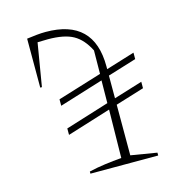

<svg xmlns="http://www.w3.org/2000/svg" viewBox="-93 -689 755 777"><g transform="rotate(-15 285.0 -300.5)"><path d="M149 -174V-201L332 -258L333 -353L149 -296V-323L334 -380L335 -478Q310 -528 272.5 -549Q235 -570 166 -570Q144 -570 123 -569L93 -389H86V-594Q108 -597 127.5 -599Q147 -601 165 -601Q367 -601 367 -403V-391L487 -428V-401L367 -364V-269L487 -306V-279L367 -242V-30L476 -12V0H192V-9Q226 -17 260 -21.5Q294 -26 329 -29L332 -231Z"/></g></svg>

Font: Piazzolla SC Thin
Style: Regular
Weight: 100
Designer: Juan Pablo del Peral
Foundry: Huerta Tipografica
Version: Version 1.330